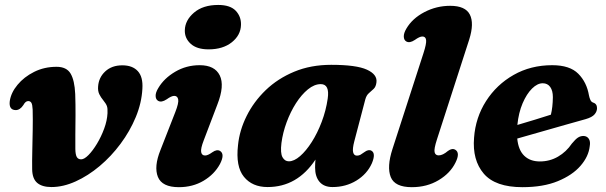

<svg xmlns="http://www.w3.org/2000/svg" viewBox="-20 -743 2450 776"><path d="M110 -59Q109.5 -91 110.5 -132.8Q111.5 -174.5 112.2 -218.2Q113 -262 112 -300Q111 -320.5 106.8 -327.5Q102.5 -334.5 94 -334.5Q83 -334.5 74.5 -318.5Q61 -298 43.5 -298Q15 -298.5 19.5 -334.5Q24.5 -368.5 50.8 -400.2Q77 -432 118 -452.5Q159 -473 208.5 -473Q249 -473 265.2 -445.8Q281.5 -418.5 284 -363Q285.5 -320 285.2 -277Q285 -234 284.5 -198.2Q284 -162.5 284.5 -140.5Q285 -117.5 290.5 -108.2Q296 -99 308 -99Q320.5 -99 337.8 -116.5Q355 -134 372 -162.2Q389 -190.5 401 -223Q413 -255.5 414.5 -285.5Q415.5 -305 412 -314.5Q408.5 -324 397.5 -337.5Q387.5 -349.5 381.2 -362.5Q375 -375.5 376.5 -393.5Q379 -430 405.5 -454.5Q432 -479 474.5 -479Q515.5 -479 537 -455.5Q558.5 -432 555.5 -384.5Q552.5 -327 528.8 -269.8Q505 -212.5 467.2 -161.8Q429.5 -111 382.8 -71.8Q336 -32.5 285.8 -9.8Q235.5 13 188 13Q150 13 130.2 -4Q110.5 -21 110 -59Z M823 -543.5Q775.5 -543.5 750.8 -566Q726 -588.5 727 -621Q728 -661 764.2 -692Q800.5 -723 862 -723Q910.5 -723 932.8 -699.5Q955 -676 954 -642.5Q953 -601 917 -572.2Q881 -543.5 823 -543.5ZM803.5 -176Q790.5 -142.5 793 -128.5Q795.5 -114.5 809 -114.5Q820 -114.5 838 -127.5Q857 -141 870 -132.5Q889.5 -119.5 869 -80Q846.5 -38.5 802.8 -12.5Q759 13.5 703 13.5Q635 13.5 618.2 -28Q601.5 -69.5 628.5 -136.5L688.5 -290Q703 -327 700.2 -341.2Q697.5 -355.5 684 -355.5Q673 -355.5 653.5 -341.5Q632.5 -327.5 619 -335.5Q609.5 -341 609 -355Q608.5 -369 620 -387.5Q643 -426.5 688 -453Q733 -479.5 787 -479.5Q848 -479.5 868.2 -438.2Q888.5 -397 858.5 -320.5Z M1412 -172Q1404 -141.5 1407.2 -127.8Q1410.5 -114 1422.5 -114Q1430.5 -114 1436.8 -117.5Q1443 -121 1452.5 -128Q1469 -140.5 1481 -134Q1500 -123.5 1483 -83Q1463.5 -39.5 1420.5 -13.2Q1377.5 13 1324 13Q1289.5 13 1271.5 -8Q1253.5 -29 1253.5 -66Q1253.5 -82.5 1255 -98Q1181.5 13 1061.5 13Q999.5 13 965.8 -28.5Q932 -70 942 -156.5Q948 -216.5 976.8 -274.2Q1005.5 -332 1054 -378.8Q1102.5 -425.5 1169.2 -453.2Q1236 -481 1318.5 -481Q1420 -481 1462.8 -461.5Q1505.5 -442 1501.5 -410.5Q1499.5 -392.5 1490.2 -383.8Q1481 -375 1471 -366.5Q1461 -358 1456.5 -341.5ZM1117.5 -165Q1112.5 -124 1121.8 -107.5Q1131 -91 1147.5 -91Q1168.5 -91 1192.8 -112Q1217 -133 1240 -169Q1263 -205 1280.2 -250.5Q1297.5 -296 1304.5 -344.5Q1313 -403 1276.5 -403Q1250.5 -403 1224.5 -381.8Q1198.5 -360.5 1176.2 -325.8Q1154 -291 1138.5 -249Q1123 -207 1117.5 -165Z M1876.5 -583.5 1746 -179.5Q1733.5 -141 1736.5 -128Q1739.5 -115 1753 -115Q1769.5 -115 1790.5 -133Q1807.5 -145.5 1820.5 -137.5Q1840.5 -125 1821 -86Q1800 -43 1752.8 -14.8Q1705.5 13.5 1644.5 13.5Q1575.5 13.5 1559.2 -27.5Q1543 -68.5 1566 -140L1691.5 -528Q1704 -566.5 1702.2 -581Q1700.5 -595.5 1687 -595.5Q1676 -595.5 1656.5 -581.5Q1635.5 -567.5 1622 -575.5Q1612.5 -581 1612 -595Q1611.5 -609 1622.5 -627.5Q1646.5 -668.5 1695.2 -694Q1744 -719.5 1799.5 -719.5Q1861 -719.5 1879 -684Q1897 -648.5 1876.5 -583.5Z M2363.5 -152Q2359 -110.5 2326.2 -72.8Q2293.5 -35 2234.5 -10.8Q2175.5 13.5 2091.5 13.5Q1982 13.5 1935.2 -41.2Q1888.5 -96 1896 -186.5Q1902 -268 1944.5 -334.5Q1987 -401 2056 -440.2Q2125 -479.5 2212 -479.5Q2283 -479.5 2317.2 -445Q2351.5 -410.5 2360.5 -357Q2362.5 -347 2366.2 -339Q2370 -331 2376 -329Q2393 -324 2393 -306Q2393 -292.5 2383 -280.8Q2373 -269 2347 -261.5Q2315 -252.5 2266.2 -238.8Q2217.5 -225 2165.2 -210Q2113 -195 2070.5 -183Q2075 -136.5 2098.8 -113.5Q2122.5 -90.5 2162 -90.5Q2202 -90.5 2235.5 -110Q2269 -129.5 2291.5 -163Q2306 -180.5 2316 -187Q2326 -193.5 2338.5 -193.5Q2352.5 -193 2359.8 -182Q2367 -171 2363.5 -152ZM2173.5 -406.5Q2152 -406.5 2130.2 -385Q2108.5 -363.5 2092.2 -325.5Q2076 -287.5 2071 -238Q2105 -248 2141.8 -259.2Q2178.5 -270.5 2206.5 -279.5Q2214 -309 2214.5 -350.5Q2214.5 -376.5 2203.8 -391.5Q2193 -406.5 2173.5 -406.5Z"/></svg>

Font: Fraunces 9pt S050
Style: Bold Italic
Weight: 700
Italic angle: -16°
Version: Version 1.000; ttfautohint (v1.8.3)